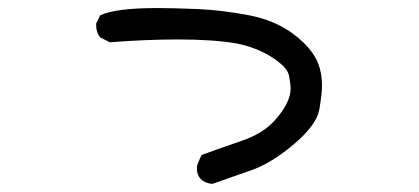

<svg xmlns="http://www.w3.org/2000/svg" viewBox="-20 -471 1040 477"><path d="M507 -14Q469 -19 469 -54Q469 -62 481 -86Q530 -104 580 -121Q630 -138 659 -168Q702 -214 702 -251Q702 -262 698 -283Q694 -304 656 -328.5Q618 -353 568 -363Q510 -373 422 -373Q344 -373 253 -366L229 -378Q219 -390 219 -407V-413L229 -433Q267 -451 371 -451Q411 -451 470.5 -448.5Q530 -446 596.5 -433.5Q663 -421 709.5 -386Q756 -351 771 -312Q780 -288 780 -258Q780 -239 773.5 -200Q767 -161 711 -113.5Q655 -66 605.5 -48.5Q556 -31 507 -14Z"/></svg>

Font: Xiaolai SC
Style: Regular
Weight: 400
Designer: Nozomi Seto 瀬戸のぞみ
Version: Version 3.11;December 4, 2020;FontCreator 13.0.0.2613 64-bit